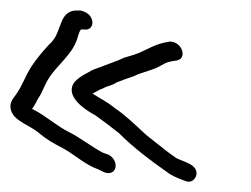

<svg xmlns="http://www.w3.org/2000/svg" viewBox="-44 -442 478 365"><path d="M-16 -220C-4 -208 14 -202 29 -190C46 -176 55 -171 76 -160C98 -148 119 -128 143 -120L153 -115C158 -113 163 -112 168 -114C181 -120 177 -141 162 -148L151 -152C130 -163 109 -180 87 -191C63 -203 43 -222 19 -234C18 -234 18 -234 17 -235C22 -242 25 -248 28 -254C36 -265 40 -279 48 -292C64 -318 92 -337 102 -366C104 -370 105 -380 110 -386H116C127 -384 134 -393 131 -404C128 -415 118 -420 109 -422H101C89 -422 80 -416 74 -403C66 -384 64 -370 49 -357C37 -344 26 -331 16 -316C3 -296 -2 -277 -16 -259C-27 -246 -27 -233 -16 -220ZM95 -282C82 -257 118 -233 137 -223C151 -213 167 -201 182 -189C212 -159 245 -135 279 -111C291 -104 298 -102 308 -98C320 -93 327 -102 329 -108C334 -129 306 -134 292 -141C278 -150 265 -161 251 -172C244 -178 235 -184 229 -190C214 -204 193 -224 175 -236C159 -249 149 -253 132 -264C139 -268 148 -273 152 -274C160 -279 169 -279 177 -285C187 -289 198 -293 210 -297C228 -306 247 -308 263 -318C273 -324 278 -325 292 -327C313 -331 302 -363 279 -363C249 -359 235 -346 211 -338L191 -332C185 -329 178 -326 172 -324L156 -318C147 -314 138 -312 130 -308L114 -299C106 -294 99 -289 95 -282Z"/></svg>

Font: Stray Cat
Style: OpObl
Weight: 400
Version: Version 1.0